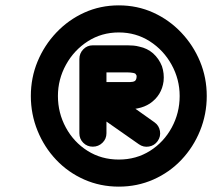

<svg xmlns="http://www.w3.org/2000/svg" viewBox="-20 -646 791 716"><path d="M326 -477Q347 -477 362 -462Q377 -447 377 -426Q377 -357 377 -287.5Q377 -218 377 -149Q377 -128 362 -113.5Q347 -99 326 -99Q305 -99 290.5 -113.5Q276 -128 276 -149Q276 -218 276 -287.5Q276 -357 276 -426Q276 -447 290.5 -462Q305 -477 326 -477ZM276 -426Q276 -447 290.5 -462Q305 -477 326 -477Q359 -477 391.5 -477Q424 -477 456 -477Q467 -477 478 -476Q489 -475 500 -472Q529 -466 551 -447Q573 -427 584 -399Q593 -372 590 -343Q583 -290 539 -260Q519 -247 494 -242Q485 -240 475.5 -239.5Q466 -239 456 -239Q424 -239 391.5 -239Q359 -239 327 -239Q309 -239 306 -257.5Q303 -276 309 -295Q315 -315 328 -328Q341 -341 356 -331Q406 -296 456 -261Q506 -226 556 -190Q573 -178 576.5 -157.5Q580 -137 568 -120Q556 -103 535.5 -99.5Q515 -96 498 -108Q448 -143 398 -178Q348 -213 298 -248Q283 -259 279.5 -274.5Q276 -290 280 -305Q285 -319 297 -329.5Q309 -340 327 -340Q359 -340 391.5 -340Q424 -340 456 -340Q461 -340 465.5 -340Q470 -340 475 -341Q480 -342 483 -344Q488 -348 489 -356Q490 -361 489 -365Q487 -368 485 -371Q482 -373 477 -374Q472 -375 466.5 -375.5Q461 -376 456 -376Q424 -376 391.5 -376Q359 -376 326 -376Q305 -376 290.5 -390.5Q276 -405 276 -426ZM423 -525Q359 -525 307.5 -492Q256 -459 226 -404.5Q196 -350 196 -288Q196 -225 225.5 -170.5Q255 -116 306.5 -83.5Q358 -51 423 -51Q488 -51 539.5 -83.5Q591 -116 620.5 -170.5Q650 -225 650 -288Q650 -350 620 -404.5Q590 -459 538.5 -492Q487 -525 423 -525ZM423 -626Q492 -626 551.5 -599Q611 -572 656 -524.5Q701 -477 726 -416.5Q751 -356 751 -288Q751 -220 726 -158.5Q701 -97 656.5 -50Q612 -3 552 23.5Q492 50 423 50Q354 50 294 23.5Q234 -3 189.5 -50Q145 -97 120 -158.5Q95 -220 95 -288Q95 -356 120 -416.5Q145 -477 190 -524.5Q235 -572 294.5 -599Q354 -626 423 -626Z"/></svg>

Font: FRB American Cursive Guidelines Arrows Ultra
Style: Bold Italic
Weight: 1000
Italic angle: -25°
Version: Version 2.0;Modular Font Editor K font №1